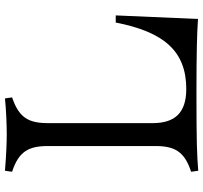

<svg xmlns="http://www.w3.org/2000/svg" viewBox="-42 -750 799 754"><g transform="rotate(-90 357.0 -372.5)"><path d="M60 -21 64 7C125 2 175 0 368 0C524 0 602 2 660 6L674 -317H646C609 -128 534 -40 385 -40C292 -40 251 -84 251 -172V-583C251 -659 272 -697 352 -724L348 -752C299 -747 239 -745 207 -745C175 -745 125 -747 64 -752L60 -724C140 -698 161 -659 161 -583V-162C161 -86 140 -47 60 -21Z"/></g></svg>

Font: Basteleur Moonlight
Style: Regular
Weight: 300
Designer: Keussel
Foundry: Keussel Studio
Version: Version 1.300;Glyphs 3.2 (3192)